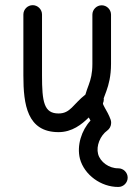

<svg xmlns="http://www.w3.org/2000/svg" viewBox="-20 -514 528 754"><path d="M71.8 -457V-217.8C71.8 -103.5 86.4 4.9 210 4.9C263.2 4.9 300.8 -25.4 328.6 -52.7L335.4 -40.5C300.3 -2.4 280.8 57.1 293.9 109.4C311 172.9 377 220.7 444.8 220.2C464.8 220.2 481.4 203.6 481.4 183.6C481.4 163.6 464.8 147 444.8 147C408.2 147.5 373.5 122.1 365.2 90.8C356.9 59.1 373.5 18.6 401.4 -1.5C410.2 -7.8 416.5 -19 416.5 -31.2V-31.7C416.5 -36.1 416 -39.6 414.6 -43.9C408.2 -62 398.4 -79.1 391.6 -90.8C385.3 -101.6 384.3 -105.5 384.3 -108.4C386.2 -112.8 387.7 -118.2 387.7 -123.5C387.7 -125 387.7 -126 387.2 -127.9L397.9 -156.7C406.7 -181.2 416 -214.8 416 -263.2V-456.5C416 -476.6 399.4 -493.2 379.4 -493.2C359.4 -493.2 342.8 -476.6 342.8 -456.5V-263.2C342.8 -225.6 336.4 -202.6 328.6 -181.2C323.7 -167.5 318.8 -155.3 315.4 -142.6C266.6 -104.5 256.8 -68.4 210 -68.4C152.8 -68.4 145 -113.3 145 -217.8V-457C145 -477.1 128.4 -493.7 108.4 -493.7C88.4 -493.7 71.8 -477.1 71.8 -457Z"/></svg>

Font: Velvelyne
Style: Regular
Weight: 400
Designer: Manon Van der Borght et Mariel Nils
Foundry: Velvetyne
Version: Version 1.070;Glyphs 3.3.1 (3343)